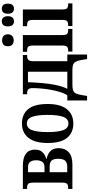

<svg xmlns="http://www.w3.org/2000/svg" viewBox="538 -1342 963 2078"><g transform="rotate(-90 1019.0 -302.5)"><path d="M14 0V-46H35Q55 -46 68.5 -57.5Q82 -69 82 -114V-422Q82 -468 68.5 -479Q55 -490 35 -490H14V-536H265Q439 -536 439 -403Q439 -363 422.5 -338.5Q406 -314 383 -301Q360 -288 340 -282V-278Q387 -271 421 -240Q455 -209 455 -147Q455 -80 411.5 -40Q368 0 280 0ZM195 -302H251Q289 -302 306.5 -326Q324 -350 324 -391Q324 -434 306.5 -457Q289 -480 251 -480H195ZM195 -56H256Q300 -56 320 -79Q340 -102 340 -154Q340 -206 319.5 -226Q299 -246 258 -246H195Z M722 10Q622 10 566.5 -57.5Q511 -125 511 -268Q511 -406 567 -476Q623 -546 722 -546Q822 -546 877.5 -478.5Q933 -411 933 -268Q933 -130 877 -60Q821 10 722 10ZM722 -43Q773 -43 794 -99.5Q815 -156 815 -268Q815 -380 794 -436.5Q773 -493 722 -493Q671 -493 650 -436.5Q629 -380 629 -268Q629 -156 650 -99.5Q671 -43 722 -43Z M971 159V-55H1027Q1048 -86 1062.5 -133Q1077 -180 1086.5 -233Q1096 -286 1100.5 -338Q1105 -390 1105 -432Q1105 -464 1091.5 -477Q1078 -490 1050 -490H1038V-536H1463V-490H1450Q1427 -490 1411.5 -477.5Q1396 -465 1396 -425V-55H1468V159H1419L1410 100Q1402 56 1390 35Q1378 14 1356 7Q1334 0 1296 0H1143Q1105 0 1083 7Q1061 14 1049 35Q1037 56 1030 100L1020 159ZM1097 -55H1282V-481H1169Q1162 -312 1144.5 -211.5Q1127 -111 1097 -55Z M1622 -635Q1594 -635 1576 -650Q1558 -665 1558 -698Q1558 -732 1576 -746.5Q1594 -761 1622 -761Q1649 -761 1668 -746.5Q1687 -732 1687 -698Q1687 -665 1668 -650Q1649 -635 1622 -635ZM1500 0V-46H1519Q1539 -46 1552.5 -57.5Q1566 -69 1566 -114V-422Q1566 -467 1552.5 -478.5Q1539 -490 1519 -490H1498V-536H1679V-113Q1679 -68 1692.5 -57Q1706 -46 1726 -46H1745V0Z M1829 -632Q1804 -632 1788.5 -647.5Q1773 -663 1773 -698Q1773 -734 1788.5 -749Q1804 -764 1829 -764Q1851 -764 1867 -749Q1883 -734 1883 -698Q1883 -663 1867 -647.5Q1851 -632 1829 -632ZM1964 -632Q1941 -632 1925.5 -647.5Q1910 -663 1910 -698Q1910 -734 1925.5 -749Q1941 -764 1964 -764Q1988 -764 2003.5 -749Q2019 -734 2019 -698Q2019 -663 2003.5 -647.5Q1988 -632 1964 -632ZM1777 0V-46H1796Q1816 -46 1829.5 -57.5Q1843 -69 1843 -114V-422Q1843 -467 1829.5 -478.5Q1816 -490 1796 -490H1775V-536H1956V-113Q1956 -68 1969.5 -57Q1983 -46 2003 -46H2022V0Z"/></g></svg>

Font: Noto Serif ExtraCondensed SemiBold
Style: Regular
Weight: 600
Width: 2
Designer: Monotype Design Team
Foundry: Monotype Imaging Inc.
Version: Version 2.015; ttfautohint (v1.8.4.7-5d5b)